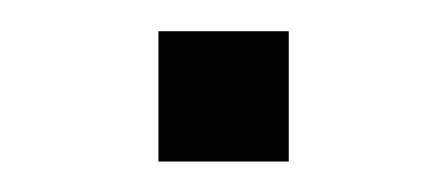

<svg xmlns="http://www.w3.org/2000/svg" viewBox="-20 -106 294 126"><path d="M169.5 0V-85.5H84V0Z"/></svg>

Font: Vela Sans
Style: Regular
Weight: 400
Designer: Principal design: Mikhail Sharanda - project Manrope.
Design modification: Ravid Balaliev
Foundry: Mikhail Sharanda
Version: Version 1.001